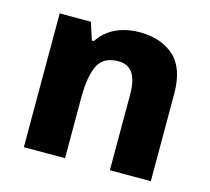

<svg xmlns="http://www.w3.org/2000/svg" viewBox="-86 -660 834 761"><g transform="rotate(15 331.5 -279.5)"><path d="M399 -559Q486 -559 539.5 -511.5Q593 -464 593 -358V0H425V-311Q425 -368 406 -397Q387 -426 346 -426Q285 -426 263 -380.5Q241 -335 241 -250V0H72V-549H200L223 -478H231Q249 -505 274 -523Q299 -541 331 -550Q363 -559 399 -559Z"/></g></svg>

Font: Noto Sans Armenian ExtraBold
Style: Regular
Weight: 800
Version: Version 2.007